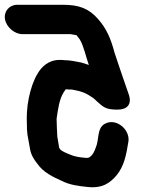

<svg xmlns="http://www.w3.org/2000/svg" viewBox="-83 -716 666 804"><path d="M-11 -696H180C251 -696 290 -679 328 -636C363 -596 381 -555 397 -494C416 -436 436 -379 455 -324C472 -279 449 -257 410 -257C403 -257 395 -257 387 -258C358 -260 345 -272 328 -287C318 -295 312 -304 299 -311C287 -319 273 -327 260 -331L247 -335C241 -337 225 -339 218 -341H206C202 -342 197 -342 192 -342L184 -330C165 -301 160 -258 154 -219C154 -195 156 -169 157 -144L165 -96L168 -93C169 -87 188 -78 193 -76L212 -68C230 -60 252 -57 276 -55H284C286 -56 288 -56 289 -56C305 -65 312 -81 318 -98C333 -131 322 -178 355 -197C402 -224 461 -175 455 -125C446 -68 437 -21 406 17C380 48 348 74 284 67C245 63 209 58 179 43C139 25 98 6 73 -31C60 -47 47 -67 43 -91L32 -152L30 -174C30 -190 29 -205 29 -222L30 -248C32 -286 41 -327 52 -359L60 -379C64 -389 68 -398 74 -407C90 -435 119 -465 166 -465C174 -465 181 -465 187 -464C212 -464 236 -458 258 -454L283 -446C284 -445 287 -445 289 -444C276 -480 268 -523 251 -551C249 -555 241 -563 237 -569C232 -570 227 -570 224 -571L212 -573H11C-22 -573 -56 -602 -62 -635C-68 -668 -44 -696 -11 -696Z"/></svg>

Font: Blanket
Style: ReversedObl
Weight: 700
Foundry: Cannot Into Space Fonts
Version: Version 0.9